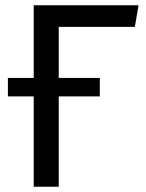

<svg xmlns="http://www.w3.org/2000/svg" viewBox="-20 -709 556 729"><path d="M203 -607V-413H359V-343H203V0H108V-343H10V-413H108V-689H506L492 -607Z"/></svg>

Font: FiraGOUPP
Style: Medium
Weight: 400
Designer: bBox Type
Foundry: bBox Type GmbH
Version: Version 1.001